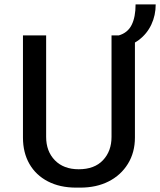

<svg xmlns="http://www.w3.org/2000/svg" viewBox="-20 -848 732 878"><path d="M328 10Q254 10 199 -18.5Q144 -47 114.5 -98.5Q85 -150 85 -219V-686H191V-222Q191 -156 231 -115Q271 -74 340 -74Q412 -74 451 -115.5Q490 -157 490 -222V-686H597V-219Q597 -151 565 -99Q533 -47 477 -18.5Q421 10 347 10ZM523 -627V-686Q564 -698 582 -734Q600 -770 600 -828H692Q692 -778 672 -735.5Q652 -693 614.5 -665Q577 -637 523 -627Z"/></svg>

Font: Chivo Medium
Style: Regular
Weight: 400
Version: Version 2.002